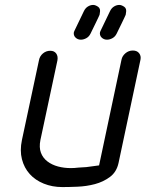

<svg xmlns="http://www.w3.org/2000/svg" viewBox="-20 -760 591 779"><path d="M473 -518Q476 -533 489 -544Q502 -555 519 -555Q536 -555 544.5 -544Q553 -533 550 -518L461 -99Q453 -62 426 -42Q399 -22 365 -13Q331 -4 294.5 -2.5Q258 -1 233 -1Q192 -1 157.5 -15Q123 -29 100.5 -54Q78 -79 69 -114Q60 -149 69 -192L138 -515Q141 -532 154 -543Q167 -554 184 -554Q200 -554 208 -543Q216 -532 213 -515L144 -192Q138 -162 146 -140.5Q154 -119 172.5 -105Q191 -91 215.5 -84.5Q240 -78 267 -78Q282 -78 298 -80L330 -82Q346 -84 360 -86Q374 -88 382 -89ZM426 -714Q432 -727 442.5 -733.5Q453 -740 464 -740Q473 -740 484 -732.5Q495 -725 491 -707Q491 -704 490 -700L485 -689Q481 -681 474 -666L453 -623Q447 -611 436 -605Q425 -599 414 -599Q401 -599 392 -608Q383 -617 386 -631Q387 -632 387.5 -633Q388 -634 388 -635ZM320 -714Q326 -727 336.5 -733.5Q347 -740 358 -740Q367 -740 378 -732.5Q389 -725 385 -707Q385 -704 384 -700L379 -689Q375 -681 368 -666L347 -623Q341 -611 330 -605Q319 -599 308 -599Q295 -599 286 -608Q277 -617 280 -631Q281 -632 281.5 -633Q282 -634 282 -635Z"/></svg>

Font: VDS Compensated
Style: Light Italic
Weight: 300
Italic angle: -12°
Designer: artmaker
Foundry: artmaker
Version: Version 1.000 2012 initial release